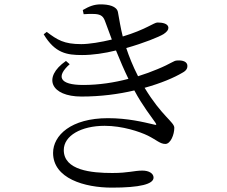

<svg xmlns="http://www.w3.org/2000/svg" viewBox="-20 -811 1040 879"><path d="M684 -241C637 -252 565 -270 474 -270C305 -270 223 -191 223 -111C223 6 367 48 492 48C621 48 683 32 683 2C683 -17 662 -30 632 -30C593 -30 569 -19 494 -19C399 -19 272 -31 272 -124C272 -190 352 -235 459 -235C541 -235 620 -208 657 -190C697 -170 713 -152 737 -152C761 -152 778 -195 778 -226C778 -252 720 -280 642 -409C718 -430 778 -456 815 -478C834 -488 838 -499 838 -509C838 -529 816 -536 791 -534C775 -534 764 -520 700 -494C674 -483 644 -472 612 -462C588 -509 571 -552 558 -591C639 -614 708 -642 729 -655C744 -665 751 -674 751 -684C750 -703 724 -708 701 -708C685 -708 646 -675 542 -644C532 -683 526 -723 520 -755C515 -783 477 -791 441 -791C411 -791 388 -782 359 -765L363 -746C380 -747 397 -748 414 -747C445 -745 454 -734 462 -711L492 -630C443 -618 388 -609 352 -609C273 -609 243 -628 194 -665L180 -654C232 -567 287 -559 356 -559C404 -559 459 -567 511 -580C530 -533 549 -489 568 -450C504 -433 433 -422 361 -422C250 -422 237 -462 299 -517L282 -532C173 -456 213 -369 353 -369C441 -369 524 -380 595 -397C633 -326 674 -275 691 -250C698 -240 697 -237 684 -241Z"/></svg>

Font: Source Han Serif KR
Style: Regular
Weight: 400
Designer: Ryoko NISHIZUKA 西塚涼子 (kana & ideographs); Frank Grießhammer (Latin, Greek & Cyrillic); Wenlong ZHANG 张文龙 (bopomofo); San
Foundry: Adobe
Version: Version 2.001;hotconv 1.1.0;makeotfexe 2.6.0